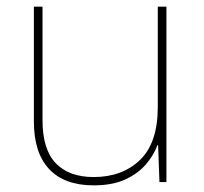

<svg xmlns="http://www.w3.org/2000/svg" viewBox="-20 -548 613 578"><path d="M481 -528V0H460L456 -111H454Q443 -81 419 -53Q395 -25 356.5 -7.5Q318 10 262 10Q174 10 128 -39Q82 -88 82 -182V-528H108V-186Q108 -98 148 -56.5Q188 -15 262 -15Q348 -15 401.5 -66.5Q455 -118 455 -226V-528Z"/></svg>

Font: Noto Sans Syriac Western Thin
Style: Regular
Weight: 100
Designer: Patrick Giasson and the Monotype Design Team
Foundry: Monotype Imaging Inc.
Version: Version 3.000; ttfautohint (v1.8.4.7-5d5b)